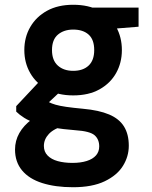

<svg xmlns="http://www.w3.org/2000/svg" viewBox="-20 -553 636 805"><path d="M286 232Q212 232 157 214.5Q102 197 72.5 161.5Q43 126 43 74Q43 37 61 5Q79 -27 113.5 -52.5Q148 -78 199 -96L256 -29Q206 -14 185 8.5Q164 31 164 59Q164 83 179.5 99Q195 115 222 122.5Q249 130 284 130Q318 130 343.5 122Q369 114 382.5 98.5Q396 83 396 61Q396 31 376.5 14Q357 -3 296 -7Q243 -11 202.5 -18.5Q162 -26 132 -36Q102 -46 81.5 -59Q61 -72 48 -85V-108L155 -222L257 -192L125 -68L164 -137Q175 -130 185.5 -124.5Q196 -119 213 -114Q230 -109 257.5 -105Q285 -101 328 -97Q395 -91 437.5 -73Q480 -55 500 -22.5Q520 10 520 58Q520 103 495.5 142.5Q471 182 419 207Q367 232 286 232ZM287 -153Q223 -153 177 -178.5Q131 -204 106.5 -247Q82 -290 82 -343Q82 -397 107 -440Q132 -483 177.5 -508Q223 -533 287 -533Q352 -533 397.5 -508Q443 -483 467 -440Q491 -397 491 -343Q491 -290 467 -247Q443 -204 397.5 -178.5Q352 -153 287 -153ZM287 -256Q328 -256 351.5 -278Q375 -300 375 -343Q375 -387 351.5 -408Q328 -429 287 -429Q248 -429 223 -408Q198 -387 198 -343Q198 -300 222.5 -278Q247 -256 287 -256ZM375 -426 353 -521H561V-441Z"/></svg>

Font: DM Sans 10pt
Style: Bold
Weight: 700
Version: Version 4.004;gftools[0.9.30]